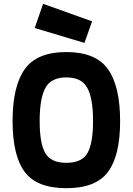

<svg xmlns="http://www.w3.org/2000/svg" viewBox="-20 -975 696 1007"><path d="M468 -340Q468 -459 438 -514Q408 -569 328 -569Q248 -569 218 -514Q188 -459 188 -340Q188 -223 217.5 -172Q247 -121 328 -121Q409 -121 438.5 -172Q468 -223 468 -340ZM46 -340Q46 -523 110 -612.5Q174 -702 328 -702Q482 -702 546 -612.5Q610 -523 610 -340Q610 -159 546.5 -73.5Q483 12 328 12Q173 12 109.5 -73.5Q46 -159 46 -340ZM206 -955 463 -863 423 -750 162 -828Z"/></svg>

Font: TypoPRO Titillium Text
Style: 999 wt
Weight: 900
Designer: Accademia di Belle Arti di Urbino and others
Foundry: Accademia di Belle Arti di Urbino and others.
Version: Version 25.000